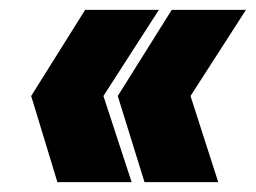

<svg xmlns="http://www.w3.org/2000/svg" viewBox="-20 -475 517 388"><path d="M246 -107 189 -281 301 -455H152L43 -281L96 -107ZM421 -107 365 -281 477 -455H327L218 -281L272 -107Z"/></svg>

Font: Arthouse Owned Black
Style: Italic
Weight: 900
Italic angle: -10°
Designer: Jeremy Tribby
Foundry: Tribby Type
Version: Version 1.000;PS 001.000;hotconv 1.0.88;makeotf.lib2.5.64775